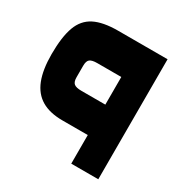

<svg xmlns="http://www.w3.org/2000/svg" viewBox="-147 -745 835 866"><g transform="rotate(30 270.0 -312.5)"><path d="M340 -149H208Q141.6 -149 99.3 -174.2Q56.9 -199.4 36.5 -251.4Q16.2 -303.5 16.2 -383.6Q16.2 -473.2 35.5 -526.1Q54.8 -578.9 100.3 -602Q145.8 -625 223 -625H480.8V0H340ZM340 -307.4V-451.4H214.8Q187.8 -451.4 176.8 -442.8Q165.8 -434.2 165.8 -409.4V-349.4Q165.8 -325.4 176.8 -316.4Q187.8 -307.4 214.8 -307.4Z"/></g></svg>

Font: Changa
Style: Regular
Weight: 400
Designer: Eduardo Rodriguez Tunni
Foundry: Eduardo Rodriguez Tunni
Version: Version 3.003